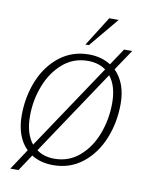

<svg xmlns="http://www.w3.org/2000/svg" viewBox="-85 -761 678 883"><g transform="rotate(10 253.5 -320.0)"><path d="M473 -321Q473 -234 442 -158Q411 -82 352.5 -36Q294 10 216 10Q156 10 114 -17L63 60H25L89 -37Q62 -63 48 -102Q34 -141 34 -190Q34 -278 65 -353.5Q96 -429 154.5 -474.5Q213 -520 291 -520Q349 -520 393 -492L445 -570H483L418 -473Q473 -418 473 -321ZM109 -67 375 -465Q341 -490 291 -490Q224 -490 174.5 -447.5Q125 -405 98.5 -337Q72 -269 72 -194Q72 -113 109 -67ZM434 -318Q434 -397 398 -442L133 -45Q167 -20 216 -20Q283 -20 332.5 -62.5Q382 -105 408 -173.5Q434 -242 434 -318ZM353 -700H397L282 -562H266Z"/></g></svg>

Font: Thasadith
Style: Italic
Weight: 400
Italic angle: -9°
Designer: Cadson Demak Co.,Ltd.
Foundry: Cadson Demak Co.,Ltd.
Version: Version 1.000; ttfautohint (v1.6)